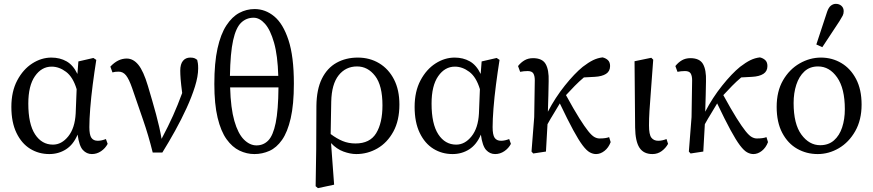

<svg xmlns="http://www.w3.org/2000/svg" viewBox="-20 -787 4534 997"><path d="M127 -249Q127 -143 162 -89.5Q197 -36 255 -36Q300 -36 334.5 -79Q369 -122 373 -198L378 -324Q359 -387 323 -414Q287 -441 248 -441Q196 -441 161.5 -391.5Q127 -342 127 -249ZM236 13Q181 13 136.5 -14.5Q92 -42 65.5 -97Q39 -152 39 -232Q39 -312 69.5 -369.5Q100 -427 147.5 -457.5Q195 -488 247 -488Q291 -488 325.5 -468.5Q360 -449 382 -403L387 -468L465 -486L480 -476Q470 -413 461.5 -347.5Q453 -282 448.5 -224Q444 -166 444 -127Q444 -87 454.5 -71.5Q465 -56 488 -56Q498 -56 509 -58.5Q520 -61 530 -65L539 -40Q527 -17 505 -2Q483 13 457 13Q430 13 410.5 -8Q391 -29 383 -88Q361 -36 322.5 -11.5Q284 13 236 13Z M773 5Q751 -84 723 -164.5Q695 -245 666 -330Q650 -376 634.5 -395.5Q619 -415 596 -415Q586 -415 578.5 -414Q571 -413 564 -411L553 -441Q592 -483 638 -483Q672 -483 698.5 -450.5Q725 -418 748 -341Q772 -261 790.5 -193Q809 -125 819 -66Q854 -132 878.5 -186.5Q903 -241 926 -304Q920 -350 918 -376Q916 -402 916 -420Q916 -454 930 -471Q944 -488 968 -488Q983 -488 990.5 -484.5Q998 -481 1004 -476Q1006 -468 1007.5 -458.5Q1009 -449 1009 -432Q1009 -391 992.5 -338Q976 -285 949 -226Q922 -167 889 -107.5Q856 -48 823 5Z M1301 13Q1261 13 1223.5 -5Q1186 -23 1156.5 -64Q1127 -105 1110 -175.5Q1093 -246 1093 -351Q1093 -461 1109.5 -535.5Q1126 -610 1155.5 -655Q1185 -700 1222.5 -720Q1260 -740 1302 -740Q1358 -740 1404 -702Q1450 -664 1478 -579Q1506 -494 1506 -353Q1506 -244 1489.5 -172.5Q1473 -101 1444.5 -60.5Q1416 -20 1379 -3.5Q1342 13 1301 13ZM1297 -695Q1259 -695 1232 -669Q1205 -643 1190.5 -577.5Q1176 -512 1174 -393H1425Q1422 -499 1403 -565.5Q1384 -632 1356 -663.5Q1328 -695 1297 -695ZM1312 -32Q1348 -32 1373 -57.5Q1398 -83 1411.5 -148.5Q1425 -214 1426 -333H1175Q1178 -225 1197 -159Q1216 -93 1246.5 -62.5Q1277 -32 1312 -32Z M1700 -259 1697 -91Q1729 -67 1759.5 -54.5Q1790 -42 1826 -42Q1901 -42 1933.5 -95.5Q1966 -149 1966 -240Q1966 -343 1928 -392.5Q1890 -442 1834 -442Q1775 -442 1738.5 -396Q1702 -350 1700 -259ZM1619 180 1622 -12 1623 -237Q1624 -323 1651.5 -378.5Q1679 -434 1727.5 -461Q1776 -488 1838 -488Q1900 -488 1949 -458.5Q1998 -429 2026 -374.5Q2054 -320 2054 -244Q2054 -161 2022.5 -103.5Q1991 -46 1940 -16.5Q1889 13 1830 13Q1799 13 1763.5 0Q1728 -13 1699 -44L1715 172L1631 190Z M2221 -249Q2221 -143 2256 -89.5Q2291 -36 2349 -36Q2394 -36 2428.5 -79Q2463 -122 2467 -198L2472 -324Q2453 -387 2417 -414Q2381 -441 2342 -441Q2290 -441 2255.5 -391.5Q2221 -342 2221 -249ZM2330 13Q2275 13 2230.5 -14.5Q2186 -42 2159.5 -97Q2133 -152 2133 -232Q2133 -312 2163.5 -369.5Q2194 -427 2241.5 -457.5Q2289 -488 2341 -488Q2385 -488 2419.5 -468.5Q2454 -449 2476 -403L2481 -468L2559 -486L2574 -476Q2564 -413 2555.5 -347.5Q2547 -282 2542.5 -224Q2538 -166 2538 -127Q2538 -87 2548.5 -71.5Q2559 -56 2582 -56Q2592 -56 2603 -58.5Q2614 -61 2624 -65L2633 -40Q2621 -17 2599 -2Q2577 13 2551 13Q2524 13 2504.5 -8Q2485 -29 2477 -88Q2455 -36 2416.5 -11.5Q2378 13 2330 13Z M2749 10 2740 0 2754 -179 2757 -370Q2757 -393 2749.5 -405.5Q2742 -418 2720 -418Q2710 -418 2700 -417Q2690 -416 2681 -414L2670 -444Q2685 -463 2704 -474Q2723 -485 2748 -485Q2796 -485 2813.5 -454.5Q2831 -424 2829 -365Q2828 -333 2827.5 -291Q2827 -249 2825 -207Q2863 -280 2913 -342.5Q2963 -405 3006 -440Q3036 -463 3059.5 -474.5Q3083 -486 3109 -489Q3126 -485 3137 -474.5Q3148 -464 3148 -444Q3148 -417 3127 -403.5Q3106 -390 3068 -388L3012 -385Q2987 -364 2964.5 -341Q2942 -318 2919 -293Q2960 -218 2988 -173.5Q3016 -129 3034.5 -106Q3053 -83 3066.5 -75.5Q3080 -68 3093 -68Q3126 -68 3143 -75L3151 -49Q3140 -20 3119 -3.5Q3098 13 3075 13Q3059 13 3042.5 4Q3026 -5 3005.5 -32Q2985 -59 2956.5 -111.5Q2928 -164 2887 -250Q2871 -222 2855.5 -197.5Q2840 -173 2823 -142Q2821 -107 2819 -71Q2817 -35 2815 0Z M3368 13Q3322 13 3300.5 -20Q3279 -53 3278 -125L3275 -469L3362 -487L3372 -477Q3365 -378 3360 -315Q3355 -252 3352.5 -211Q3350 -170 3350 -136Q3350 -88 3362.5 -72Q3375 -56 3398 -56Q3409 -56 3420 -58.5Q3431 -61 3441 -65L3449 -40Q3437 -18 3416 -2.5Q3395 13 3368 13Z M3566 10 3557 0 3571 -179 3574 -370Q3574 -393 3566.5 -405.5Q3559 -418 3537 -418Q3527 -418 3517 -417Q3507 -416 3498 -414L3487 -444Q3502 -463 3521 -474Q3540 -485 3565 -485Q3613 -485 3630.5 -454.5Q3648 -424 3646 -365Q3645 -333 3644.5 -291Q3644 -249 3642 -207Q3680 -280 3730 -342.5Q3780 -405 3823 -440Q3853 -463 3876.5 -474.5Q3900 -486 3926 -489Q3943 -485 3954 -474.5Q3965 -464 3965 -444Q3965 -417 3944 -403.5Q3923 -390 3885 -388L3829 -385Q3804 -364 3781.5 -341Q3759 -318 3736 -293Q3777 -218 3805 -173.5Q3833 -129 3851.5 -106Q3870 -83 3883.5 -75.5Q3897 -68 3910 -68Q3943 -68 3960 -75L3968 -49Q3957 -20 3936 -3.5Q3915 13 3892 13Q3876 13 3859.5 4Q3843 -5 3822.5 -32Q3802 -59 3773.5 -111.5Q3745 -164 3704 -250Q3688 -222 3672.5 -197.5Q3657 -173 3640 -142Q3638 -107 3636 -71Q3634 -35 3632 0Z M4226 13Q4168 13 4119.5 -14.5Q4071 -42 4042 -97Q4013 -152 4013 -232Q4013 -313 4046 -370Q4079 -427 4132 -457.5Q4185 -488 4243 -488Q4301 -488 4349 -459.5Q4397 -431 4425.5 -376.5Q4454 -322 4454 -244Q4454 -164 4421 -106Q4388 -48 4336 -17.5Q4284 13 4226 13ZM4239 -33Q4282 -33 4310.5 -58Q4339 -83 4353 -125.5Q4367 -168 4367 -220Q4367 -328 4327 -385Q4287 -442 4228 -442Q4185 -442 4157 -416Q4129 -390 4115 -347Q4101 -304 4101 -252Q4101 -143 4141.5 -88Q4182 -33 4239 -33ZM4219 -556 4275 -726Q4283 -749 4295 -758Q4307 -767 4320 -767Q4338 -767 4349.5 -756.5Q4361 -746 4361 -729Q4361 -716 4356 -706Q4351 -696 4339 -677L4250 -542Z"/></svg>

Font: Source Serif 4
Style: Regular
Weight: 400
Designer: Frank Grießhammer
Foundry: Adobe
Version: Version 4.005;hotconv 1.1.0;makeotfexe 2.6.0